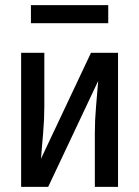

<svg xmlns="http://www.w3.org/2000/svg" viewBox="-20 -725 540 745"><path d="M62 0V-520H152V-312Q152 -261 147.5 -210.5Q143 -160 139 -109L333 -520H438V0H348V-208Q348 -259 352.5 -309.5Q357 -360 361 -411L167 0ZM100 -635V-705H400V-635Z"/></svg>

Font: Iosevka Custom Medium
Style: Regular
Weight: 500
Monospace: yes
Designer: Belleve Invis
Foundry: Belleve Invis
Version: Version 32.5.0; ttfautohint (v1.8.4)